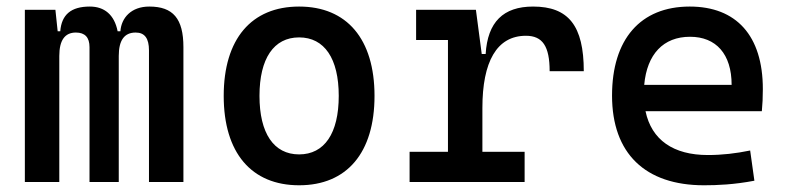

<svg xmlns="http://www.w3.org/2000/svg" viewBox="-20 -547 2384 577"><path d="M427.7 0H531.2V-405.3C531.2 -491.2 500 -527.3 428.7 -527.3C374 -527.3 344.7 -493.2 341.8 -453.1H333.5C323.7 -502.9 293.5 -527.3 250 -527.3C193.4 -527.3 165 -502.9 161.1 -453.1H153.3L146.5 -517.6H54.7V0H158.2V-378.9C158.2 -425.8 174.8 -449.2 208 -449.2C235.4 -449.2 249 -434.6 249 -405.3V0H336.9V-378.9C336.9 -425.8 353.5 -449.2 387.7 -449.2C415 -449.2 427.7 -431.6 427.7 -395.5Z M878.9 9.8C1022.5 9.8 1105.5 -87.9 1105.5 -258.8C1105.5 -429.7 1022.5 -527.3 878.9 -527.3C735.4 -527.3 652.3 -429.7 652.3 -258.8C652.3 -87.9 735.4 9.8 878.9 9.8ZM878.9 -83C802.7 -83 759.8 -146.5 759.8 -258.8C759.8 -371.1 802.7 -434.6 878.9 -434.6C955.1 -434.6 998 -371.1 998 -258.8C998 -146.5 955.1 -83 878.9 -83Z M1429.7 -222.7C1429.7 -361.3 1472.7 -439.5 1560.5 -439.5C1610.4 -439.5 1631.8 -408.2 1631.8 -333H1734.4C1734.4 -469.7 1688.5 -527.3 1582 -527.3C1492.2 -527.3 1445.3 -480.5 1439.5 -384.8H1427.7L1410.2 -517.6H1230.5V-426.8H1326.2V-90.8H1210.9V0H1556.6V-90.8H1429.7Z M2095.7 9.8C2134.8 9.8 2185.5 7.8 2247.1 -3.9L2234.4 -94.7C2191.4 -85.9 2150.4 -81.1 2107.4 -81.1C2003.4 -81.1 1938 -126.5 1919.9 -212.9H2269.5C2271.5 -233.4 2272.5 -254.9 2272.5 -279.3C2272.5 -440.4 2192.4 -527.3 2052.7 -527.3C1904.3 -527.3 1819.3 -428.7 1819.3 -259.8C1819.3 -85.9 1918.9 9.8 2095.7 9.8ZM1916 -292C1924.3 -384.3 1973.6 -436.5 2053.7 -436.5C2131.8 -436.5 2178.7 -384.8 2178.7 -292Z"/></svg>

Font: Cascadia Code PL
Style: Regular
Weight: 400
Monospace: yes
Designer: Aaron Bell
Foundry: Saja Typeworks
Version: Version 2404.023